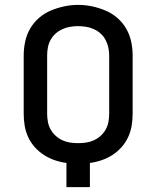

<svg xmlns="http://www.w3.org/2000/svg" viewBox="-20 -766 640 786"><path d="M252 0V-99Q228 -102 204.5 -110Q181 -118 160 -131.5Q139 -145 122.5 -163.5Q106 -182 95.5 -204.5Q85 -227 81 -251.5Q77 -276 77 -300V-539Q77 -567 83 -595.5Q89 -624 103.5 -649Q118 -674 140 -693Q162 -712 188.5 -723Q215 -734 243 -740Q271 -746 300 -746Q329 -746 357 -740Q385 -734 411.5 -723Q438 -712 460 -693Q482 -674 496.5 -649Q511 -624 517 -595.5Q523 -567 523 -539V-300Q523 -276 519 -251.5Q515 -227 504.5 -204.5Q494 -182 477.5 -163.5Q461 -145 440 -131.5Q419 -118 395.5 -110Q372 -102 348 -99V0ZM300 -180Q317 -180 333.5 -182.5Q350 -185 365 -192Q380 -199 392.5 -210.5Q405 -222 413 -236.5Q421 -251 424 -267.5Q427 -284 427 -300V-539Q427 -555 423.5 -571.5Q420 -588 412 -603Q404 -618 391.5 -629Q379 -640 363.5 -647Q348 -654 331.5 -656.5Q315 -659 298 -659Q282 -659 265.5 -656Q249 -653 234 -646Q219 -639 207 -628Q195 -617 187 -602.5Q179 -588 176 -571.5Q173 -555 173 -539V-300Q173 -284 176 -267.5Q179 -251 187 -236.5Q195 -222 207.5 -210.5Q220 -199 235 -192Q250 -185 266.5 -182.5Q283 -180 300 -180Z"/></svg>

Font: Iosevka Custom Medium Extended
Style: Regular
Weight: 500
Width: 7
Monospace: yes
Designer: Belleve Invis
Foundry: Belleve Invis
Version: Version 11.2.4; ttfautohint (v1.8.4)